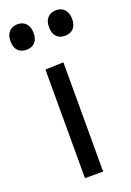

<svg xmlns="http://www.w3.org/2000/svg" viewBox="-152 -772 563 824"><g transform="rotate(-20 129.0 -360.0)"><path d="M87 0Q87 -55.5 87 -106.5Q87 -157.5 87 -219V-269Q87 -313.5 87 -351.2Q87 -389 87 -424.2Q87 -459.5 87 -496L170 -499Q170 -462 170 -426.2Q170 -390.5 170 -352.2Q170 -314 170 -269V-219Q170 -157.5 170 -106.5Q170 -55.5 170 0ZM215.5 -603.5Q192 -603.5 177.8 -618Q163.5 -632.5 163.5 -661.5Q163.5 -690 178 -705Q192.5 -720 216.5 -720Q241 -720 255 -704.2Q269 -688.5 269 -661.5Q269 -642 262.5 -629.2Q256 -616.5 244.2 -610Q232.5 -603.5 215.5 -603.5ZM40 -603.5Q16 -603.5 1.8 -618Q-12.5 -632.5 -12.5 -661.5Q-12.5 -690 2 -705Q16.5 -720 41 -720Q65 -720 79 -704.2Q93 -688.5 93 -661.5Q93 -642 86.5 -629.2Q80 -616.5 68.2 -610Q56.5 -603.5 40 -603.5Z"/></g></svg>

Font: Commissioner Thin
Style: Regular
Weight: 400
Version: Version 1.000